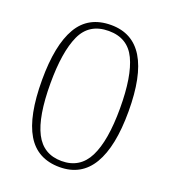

<svg xmlns="http://www.w3.org/2000/svg" viewBox="-134 -823 828 932"><g transform="rotate(20 279.5 -357.0)"><path d="M280 10Q165 10 110.5 -81.5Q56 -173 56 -359Q56 -539 110 -631.5Q164 -724 281 -724Q503 -724 503 -358Q503 -177 447.5 -83.5Q392 10 280 10ZM279 -21Q374 -21 416.5 -106Q459 -191 459 -358Q459 -524 418.5 -608.5Q378 -693 280 -693Q179 -693 139.5 -606.5Q100 -520 100 -358Q100 -186 142.5 -103.5Q185 -21 279 -21Z"/></g></svg>

Font: Noto Serif ExtraLight
Style: Regular
Weight: 200
Designer: Monotype Design Team
Foundry: Monotype Imaging Inc.
Version: Version 2.015; ttfautohint (v1.8.4.7-5d5b)